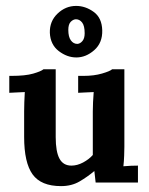

<svg xmlns="http://www.w3.org/2000/svg" viewBox="-20 -617 504 649"><path d="M186.3 12.1Q118.8 12.1 90.2 -27.5Q61.6 -67.1 61.6 -154V-240.2Q61.6 -254.1 62.2 -271.5Q62.7 -289 63.8 -305.8Q52.1 -305.1 35.6 -304.5Q19.1 -304 11.4 -303.3V-360.5H18.7Q65.6 -360.5 92.2 -368.2Q118.8 -375.9 126.9 -382.8H168.3V-153.3Q168.3 -104.5 181 -80.9Q193.6 -57.2 221.5 -57.2Q240.9 -57.2 260.9 -67.8Q280.9 -78.5 293.7 -93.1V-240.2Q293.7 -254.1 294.5 -271.5Q295.2 -289 296.7 -305.8Q284.9 -305.1 268.4 -304.5Q251.9 -304 244.2 -303.3V-360.5H262.2Q297.8 -360.5 324.7 -368.4Q351.7 -376.2 359 -382.8H400.4V-121Q400.4 -110.4 399.7 -91.1Q399 -71.9 397.1 -55Q408.9 -56.1 423.5 -56.7Q438.2 -57.2 446.3 -57.2V0H303.3Q302.2 -9.5 301.1 -19.6Q300 -29.7 298.9 -38.9Q275.8 -19.4 249 -3.7Q222.2 12.1 186.3 12.1ZM238 -422.8Q206.8 -422.8 178.6 -444.4Q150.3 -466.1 148.5 -506.1Q147.4 -545.3 174.6 -571.1Q201.7 -597 237.3 -597Q268.8 -597 296.7 -576.8Q324.5 -556.7 325.6 -514.5Q326.7 -472.3 298.7 -447.6Q270.6 -422.8 238 -422.8ZM241.7 -468.6Q251.2 -469.4 258.7 -478.4Q266.2 -487.3 266.2 -504.6Q266.2 -529.9 257.6 -540.9Q249 -551.9 236.5 -551.9Q227 -551.5 218.9 -543.1Q210.9 -534.7 210.9 -516Q210.9 -492.5 219.5 -480.6Q228.1 -468.6 241.7 -468.6Z"/></svg>

Font: Parastoo
Style: Regular
Weight: 400
Foundry: Saber Rastikerdar (saber.rastikerdar@gmail.com)
Version: Version 3.000